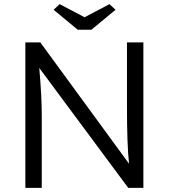

<svg xmlns="http://www.w3.org/2000/svg" viewBox="-20 -904 812 924"><path d="M102 0V-700H174L601 -116Q591 -206 591 -394V-700H670V0H597L169 -577Q181 -440 181 -351V0ZM238 -857 267 -884 387 -821 507 -884 536 -857 420 -761H354Z"/></svg>

Font: Easer Grotesk Light
Style: Regular
Weight: 300
Designer: Boardeaser, Bonnie Shaver-Troup, Thomas Jockin
Foundry: Lexend
Version: Version 1.008;Glyphs 3.1.2 (3151)